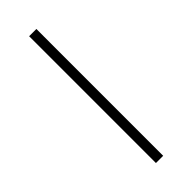

<svg xmlns="http://www.w3.org/2000/svg" viewBox="-206 -616 637 637"><g transform="rotate(-45 113.0 -297.5)"><path d="M96 0V-595H130V0Z"/></g></svg>

Font: Encode Sans SC Condensed Thin Thin
Style: Regular
Weight: 250
Version: Version 3.002